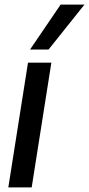

<svg xmlns="http://www.w3.org/2000/svg" viewBox="-20 -810 385 830"><path d="M117 0H16L101 -539H202ZM110 -596 242 -790H345L190 -596Z"/></svg>

Font: Georama Medium
Style: Italic
Weight: 500
Italic angle: -9°
Designer: Jean-Baptiste Levee
Foundry: Production Type
Version: Version 1.000